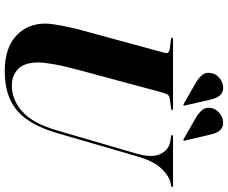

<svg xmlns="http://www.w3.org/2000/svg" viewBox="-96 -856 962 810"><g transform="rotate(90 385.0 -451.0)"><path d="M531.5 -215 628.5 -547.5Q647 -613.5 629 -648.2Q611 -683 576 -688.5L556.5 -691.5Q550 -692 550 -696Q550 -700 556.5 -700H764Q769.5 -700 769.5 -697Q769.5 -693.5 763 -692L748.5 -689Q718.5 -681 688.5 -648Q658.5 -615 639 -546.5L542.5 -214.5Q508 -94.5 446.5 -42.2Q385 10 281 10Q183 10 131 -38.2Q79 -86.5 79.5 -163Q79.5 -177.5 83.5 -203Q87.5 -228.5 93.8 -257.2Q100 -286 106.5 -310.5L203 -665Q208 -683 187 -686L145 -691.5Q138.5 -692.5 138.5 -696Q138.5 -700 145 -700H439Q444.5 -700 444.5 -697Q444.5 -693 438 -692L393 -685.5Q384 -684 379.5 -677.5Q375 -671 369.5 -652L278 -312Q259.5 -245 251.8 -201.8Q244 -158.5 243.5 -131Q243.5 -74 270.5 -47Q297.5 -20 342 -20Q401.5 -20 451.5 -64.8Q501.5 -109.5 531.5 -215ZM547.5 -859 573 -750Q574.5 -746 572 -744.5Q570.5 -742.5 567 -744.5L476.5 -796.5Q457 -807.5 443.8 -823.8Q430.5 -840 436.5 -865Q441.5 -884 459 -897.5Q476.5 -911 497 -911.5Q536 -912.5 547.5 -859ZM400 -859 425 -750Q426.5 -746 424.5 -744.5Q422.5 -742.5 419.5 -744.5L328.5 -796.5Q309 -807.5 296 -823.8Q283 -840 289 -865Q293.5 -884 311.2 -897.5Q329 -911 349.5 -911.5Q388 -912.5 400 -859Z"/></g></svg>

Font: Fraunces 144pt
Style: Bold Italic
Weight: 700
Italic angle: -16°
Version: Version 1.000;[b76b70a41]